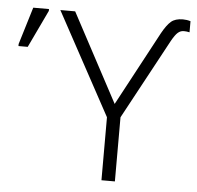

<svg xmlns="http://www.w3.org/2000/svg" viewBox="-52 -773 848 826"><g transform="rotate(5 372.5 -360.0)"><path d="M416 0V-272L176 -714H240L444 -332L616 -653Q636 -689 654 -704.5Q672 -720 705 -720Q722 -720 738 -715V-667Q726 -670 713 -670Q699 -670 687.5 -660Q676 -650 661 -623L474 -277V0ZM10 -544V-553L59 -714H127V-706L50 -544Z"/></g></svg>

Font: Noto Sans Light
Style: Regular
Weight: 300
Designer: Monotype Design Team
Foundry: Monotype Imaging Inc.
Version: Version 2.007